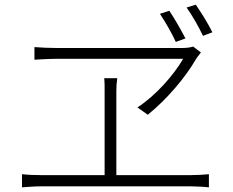

<svg xmlns="http://www.w3.org/2000/svg" viewBox="-20 -825 996 820"><path d="M154.1 -29.1H796.2C814.3 -29.1 847.3 -27.7 872.2 -24.9V-81C847.3 -78.8 823.2 -77.1 796.2 -77.1H476.9V-435C476.9 -456 478 -471.9 480.8 -491.1H425.1C427.2 -471.9 426.8 -452.1 426.8 -435V-77.1H154.1C128.2 -77.1 100.9 -78.1 73.9 -81V-24.9C101.9 -27 128.2 -29.1 154.1 -29.1ZM223 -573.9H762.1C721.9 -503.9 646 -418 567.1 -366.1L611.2 -334.9C694.2 -402 773.8 -496.8 817.8 -573.9C823.9 -583.8 832 -592 838.1 -600.9L805 -626.1C794 -622.2 774.9 -620 758.9 -620H220.9C187.9 -620 156.2 -621.8 127.1 -623.9V-570C127.1 -570 188.9 -573.9 223 -573.9ZM663 -766C685 -733 713.8 -683.9 730.8 -646L772 -660.9C752.8 -697.8 724.1 -748.2 703.1 -779.1ZM777 -793C800.1 -759.9 827.8 -712.7 846.9 -671.9L887.1 -687.1C867.2 -727.3 838.1 -773.1 816.1 -805Z"/></svg>

Font: Karasuma Gothic
Style: Light
Weight: 300
Designer: Rasmus Andersson / Ryoko Nishizuka
Foundry: rsms
Version: Version 1.00